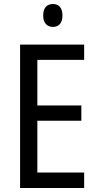

<svg xmlns="http://www.w3.org/2000/svg" viewBox="-20 -936 488 956"><path d="M244 -916C213 -916 195 -897 195 -858C195 -822 214 -802 244 -802C273 -802 291 -822 291 -858C291 -896 274 -916 244 -916ZM399 0V-77H166V-335H385V-411H166V-638H399V-714H80V0Z"/></svg>

Font: Noto Sans Gujarati Condensed
Style: Regular
Weight: 400
Width: 3
Designer: Jelle Bosma - Monotype Design Team, Universal Thirst
Foundry: Monotype Imaging Inc.
Version: Version 2.106